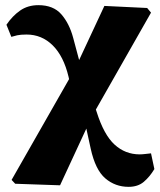

<svg xmlns="http://www.w3.org/2000/svg" viewBox="-20 -520 619 745"><path d="M39 193 25 178 248 -213 246 -222Q227 -302 184.5 -344Q142 -386 83 -386Q60 -386 46.5 -383Q33 -380 24 -377L5 -424Q28 -458 58 -479Q88 -500 129 -500Q187 -500 218 -464.5Q249 -429 264 -373L287 -287L385 -497L551 -489L566 -471L352 -95L355 -86Q383 3 424.5 41Q466 79 522 79Q531 79 543.5 77.5Q556 76 566 75L579 136Q561 166 538 185.5Q515 205 479 205Q427 205 388.5 172Q350 139 332 57L315 -21L213 199Z"/></svg>

Font: Source Serif Pro Black
Style: Regular
Weight: 900
Designer: Frank Grießhammer
Foundry: Adobe Systems Incorporated
Version: Version 3.001;hotconv 1.0.111;makeotfexe 2.5.65597